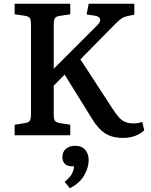

<svg xmlns="http://www.w3.org/2000/svg" viewBox="-20 -720 804 1022"><path d="M636 14Q576 14 539 -10.5Q502 -35 471 -86L324 -323L266 -264V-112Q266 -86 272.5 -77Q279 -68 298 -65L354 -56V0H58V-56L114 -65Q133 -68 139 -78Q145 -88 145 -116V-588Q145 -614 139 -623.5Q133 -633 112 -636L58 -644V-700H354V-644L296 -635Q280 -633 273 -624Q266 -615 266 -584V-354L500 -588Q516 -604 512.5 -618Q509 -632 488 -636L441 -643L452 -700H695V-642L657 -634Q639 -630 626.5 -621.5Q614 -613 589 -588L408 -404L576 -146Q597 -113 613.5 -95Q630 -77 648.5 -70Q667 -63 693 -63Q702 -63 712 -64.5Q722 -66 737 -71L748 -27Q730 -8 700 3Q670 14 636 14ZM352 282 324 248Q354 223 363.5 204Q373 185 374 165H364Q336 165 324 151Q312 137 312 117Q312 88 331 72Q350 56 380 56Q416 56 434 78Q452 100 452 132Q452 172 428 213.5Q404 255 352 282Z"/></svg>

Font: Literata 12pt Medium
Style: Regular
Weight: 500
Designer: Latin by Veronika Burian and Jose Scaglione. Greek by Irene Vlachou. Cyrillic by Vera Evstafieva.
Foundry: TypeTogether
Version: Version 3.002